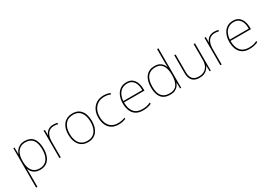

<svg xmlns="http://www.w3.org/2000/svg" viewBox="31 -1865 4514 3202"><g transform="rotate(-30 2288.0 -264.0)"><path d="M313 -538Q418 -538 472 -469.5Q526 -401 526 -269Q526 -180 499.5 -117.5Q473 -55 423.5 -22.5Q374 10 303 10Q251 10 213 -7Q175 -24 151.5 -52.5Q128 -81 117 -116H115Q117 -82 117 -49.5Q117 -17 117 15V232H91V-528H113L115 -402H117Q128 -437 153 -468Q178 -499 218 -518.5Q258 -538 313 -538ZM313 -513Q249 -513 205.5 -483.5Q162 -454 139.5 -398.5Q117 -343 117 -265V-262Q117 -177 140 -122.5Q163 -68 204.5 -41.5Q246 -15 303 -15Q365 -15 408.5 -43.5Q452 -72 475.5 -128.5Q499 -185 499 -269Q499 -393 452 -453Q405 -513 313 -513Z M861 -536Q885 -536 904.5 -533Q924 -530 942 -525L936 -501Q917 -506 900.5 -508.5Q884 -511 861 -511Q819 -511 789 -496Q759 -481 739 -453Q719 -425 709.5 -385.5Q700 -346 700 -297V0H674V-528H698L700 -427H702Q712 -458 733 -482.5Q754 -507 786.5 -521.5Q819 -536 861 -536Z M1453 -264Q1453 -206 1439.5 -156Q1426 -106 1397.5 -69Q1369 -32 1326 -11Q1283 10 1224 10Q1167 10 1124.5 -10.5Q1082 -31 1053.5 -68Q1025 -105 1011 -155Q997 -205 997 -264Q997 -348 1024.5 -409.5Q1052 -471 1104.5 -504.5Q1157 -538 1230 -538Q1310 -538 1359 -501.5Q1408 -465 1430.5 -403Q1453 -341 1453 -264ZM1024 -264Q1024 -191 1046 -134.5Q1068 -78 1112.5 -46.5Q1157 -15 1224 -15Q1294 -15 1338.5 -47Q1383 -79 1404.5 -135.5Q1426 -192 1426 -264Q1426 -333 1406.5 -389.5Q1387 -446 1344 -479.5Q1301 -513 1230 -513Q1131 -513 1077.5 -447Q1024 -381 1024 -264Z M1815 10Q1731 10 1677 -25.5Q1623 -61 1597.5 -122.5Q1572 -184 1572 -261Q1572 -342 1603.5 -404.5Q1635 -467 1693 -502.5Q1751 -538 1832 -538Q1868 -538 1897.5 -532Q1927 -526 1955 -514L1950 -489Q1920 -503 1890.5 -508Q1861 -513 1832 -513Q1760 -513 1708 -481Q1656 -449 1627.5 -392Q1599 -335 1599 -261Q1599 -193 1621.5 -137Q1644 -81 1691.5 -48Q1739 -15 1815 -15Q1851 -15 1886.5 -22Q1922 -29 1951 -41V-16Q1926 -6 1891 2Q1856 10 1815 10Z M2272 -538Q2340 -538 2382 -505Q2424 -472 2444 -416.5Q2464 -361 2464 -291V-266H2071Q2070 -145 2124 -80Q2178 -15 2281 -15Q2329 -15 2363.5 -22Q2398 -29 2444 -50V-23Q2406 -6 2367.5 2Q2329 10 2281 10Q2198 10 2145.5 -25Q2093 -60 2068.5 -121Q2044 -182 2044 -259Q2044 -334 2069 -397.5Q2094 -461 2144.5 -499.5Q2195 -538 2272 -538ZM2272 -513Q2188 -513 2134.5 -456.5Q2081 -400 2072 -291H2437Q2438 -357 2420 -407Q2402 -457 2365 -485Q2328 -513 2272 -513Z M2808 10Q2694 10 2639 -58Q2584 -126 2584 -254Q2584 -391 2644 -464.5Q2704 -538 2816 -538Q2864 -538 2899.5 -521.5Q2935 -505 2958.5 -477Q2982 -449 2993 -414H2995Q2994 -448 2993.5 -480Q2993 -512 2993 -543V-760H3019V0H2997L2995 -113H2993Q2981 -80 2957.5 -52Q2934 -24 2897.5 -7Q2861 10 2808 10ZM2808 -15Q2908 -15 2950.5 -80.5Q2993 -146 2993 -263V-266Q2993 -386 2949 -449.5Q2905 -513 2816 -513Q2717 -513 2664 -448.5Q2611 -384 2611 -254Q2611 -134 2659.5 -74.5Q2708 -15 2808 -15Z M3589 -528V0H3568L3564 -111H3562Q3551 -81 3527 -53Q3503 -25 3464.5 -7.5Q3426 10 3370 10Q3311 10 3271 -12Q3231 -34 3210.5 -77Q3190 -120 3190 -182V-528H3216V-186Q3216 -98 3256 -56.5Q3296 -15 3370 -15Q3428 -15 3471 -38Q3514 -61 3538.5 -107.5Q3563 -154 3563 -226V-528Z M3959 -536Q3983 -536 4002.5 -533Q4022 -530 4040 -525L4034 -501Q4015 -506 3998.5 -508.5Q3982 -511 3959 -511Q3917 -511 3887 -496Q3857 -481 3837 -453Q3817 -425 3807.5 -385.5Q3798 -346 3798 -297V0H3772V-528H3796L3798 -427H3800Q3810 -458 3831 -482.5Q3852 -507 3884.5 -521.5Q3917 -536 3959 -536Z M4323 -538Q4391 -538 4433 -505Q4475 -472 4495 -416.5Q4515 -361 4515 -291V-266H4122Q4121 -145 4175 -80Q4229 -15 4332 -15Q4380 -15 4414.5 -22Q4449 -29 4495 -50V-23Q4457 -6 4418.5 2Q4380 10 4332 10Q4249 10 4196.5 -25Q4144 -60 4119.5 -121Q4095 -182 4095 -259Q4095 -334 4120 -397.5Q4145 -461 4195.5 -499.5Q4246 -538 4323 -538ZM4323 -513Q4239 -513 4185.5 -456.5Q4132 -400 4123 -291H4488Q4489 -357 4471 -407Q4453 -457 4416 -485Q4379 -513 4323 -513Z"/></g></svg>

Font: Noto Sans Hebrew Thin
Style: Regular
Weight: 250
Designer: Monotype Design Team
Foundry: Monotype Imaging Inc.
Version: Version 2.003